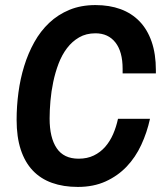

<svg xmlns="http://www.w3.org/2000/svg" viewBox="-20 -718 632 750"><path d="M44.9 -250Q44.9 -302.7 52 -356.4Q59.1 -410.2 74.5 -460Q89.8 -509.8 114 -553.2Q138.2 -596.7 172.4 -628.9Q206.5 -661.1 251.5 -679.7Q296.4 -698.2 353 -698.2Q407.2 -698.2 450.7 -682.4Q494.1 -666.5 524.9 -634.8Q555.7 -603 572.3 -555.2Q588.9 -507.3 588.9 -443.8V-431.2H459V-449.2Q459 -516.1 430.9 -552Q402.8 -587.9 353 -587.9Q316.4 -587.9 289.1 -572Q261.7 -556.2 241.7 -529.8Q221.7 -503.4 208.7 -469.2Q195.8 -435.1 188 -397.9Q180.2 -360.8 177 -323.7Q173.8 -286.6 173.8 -254.9Q173.8 -180.2 201.4 -139.2Q229 -98.1 287.1 -98.1Q320.8 -98.1 346.4 -110.6Q372.1 -123 390.9 -144.5Q409.7 -166 421.9 -194.1Q434.1 -222.2 440.9 -253.9H565.9Q554.2 -200.2 531.7 -151.9Q509.3 -103.5 474.6 -67.1Q439.9 -30.8 392.6 -9.3Q345.2 12.2 284.2 12.2Q227.5 12.2 183.1 -3.7Q138.7 -19.5 107.9 -52Q77.1 -84.5 61 -133.8Q44.9 -183.1 44.9 -250Z"/></svg>

Font: Archivo Narrow
Style: Bold Italic
Weight: 700
Italic angle: -8°
Designer: Hector Gatti
Foundry: Hector Gatti
Version: 1.002; ttfautohint (v0.8)